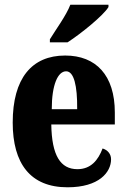

<svg xmlns="http://www.w3.org/2000/svg" viewBox="-20 -786 539 816"><path d="M192 -619V-606H267C326 -644 420 -721 441 -756V-766H279C262 -721 217 -660 192 -619ZM267 10C401 10 452 -54 452 -109C452 -133 436 -149 416 -155C397 -105 366 -67 309 -67C237 -67 200 -125 198 -257H468V-308C468 -466 388 -550 257 -550C115 -550 34 -453 34 -265C34 -91 109 10 267 10ZM308 -322H200C200 -426 226 -483 261 -483C294 -483 309 -423 308 -322Z"/></svg>

Font: Noto Serif Hebrew ExtraCondensed Black
Style: Regular
Weight: 900
Width: 2
Designer: Monotype Design Team
Foundry: Monotype Imaging Inc.
Version: Version 2.004